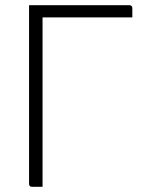

<svg xmlns="http://www.w3.org/2000/svg" viewBox="-20 -720 590 740"><path d="M144 0Q134 0 124 0Q114 0 103 0Q98 0 95 -3Q92 -6 92 -11Q92 -97 92 -183Q92 -269 92 -355.5Q92 -442 92 -528Q92 -614 92 -700L150 -680L144 -669Q144 -626 144 -582Q144 -538 144 -494Q144 -429 144 -363Q144 -297 144 -231.5Q144 -166 144 -100Q144 -74 144 -49Q144 -24 144 0ZM490 -653H136Q125 -653 116 -657.5Q107 -662 101.5 -672.5Q96 -683 92 -700H479Q483 -700 485 -698.5Q487 -697 488.5 -695Q490 -693 490 -689Q490 -679 490 -671Q490 -663 490 -653Z"/></svg>

Font: Recursive Sans Linear Light
Style: Regular
Weight: 300
Version: Version 1.085